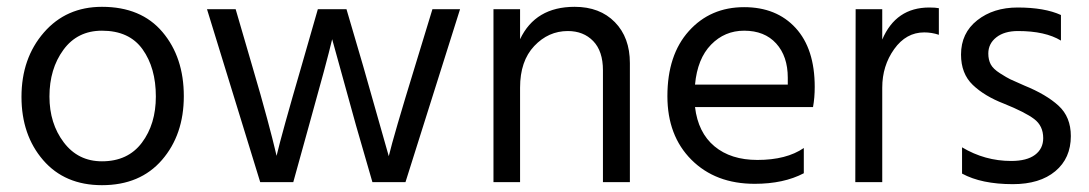

<svg xmlns="http://www.w3.org/2000/svg" viewBox="-20 -534 3194 563"><path d="M519 -252Q519 -139 455 -65Q391 9 279 9Q170 9 106.5 -64.5Q43 -138 43 -250Q43 -363 108.5 -438.5Q174 -514 279 -514Q394 -514 456.5 -440Q519 -366 519 -252ZM125 -251Q125 -172 167 -116.5Q209 -61 279 -61Q355 -61 396 -115.5Q437 -170 437 -251Q437 -335 398 -389.5Q359 -444 279 -444Q207 -444 166 -388Q125 -332 125 -251Z M840 0H743L587 -507H671L720 -339Q746 -251 763.5 -185.5Q781 -120 786 -98L791 -77Q806 -141 864 -340L912 -507H996L1045 -340L1120 -76Q1134 -135 1197 -340L1248 -507H1329L1169 0H1072L1024 -166L954 -419Q939 -355 886 -166Z M1827 0H1748V-328Q1748 -384 1719.5 -413.5Q1691 -443 1645 -443Q1588 -443 1546.5 -399Q1505 -355 1505 -277V0H1427V-507H1505V-419Q1550 -514 1665 -514Q1739 -514 1783 -469Q1827 -424 1827 -349Z M2337 -26Q2278 5 2193 5Q2078 5 2007.5 -65.5Q1937 -136 1937 -252Q1937 -373 2000 -443Q2063 -513 2162 -513Q2257 -513 2313 -452Q2369 -391 2369 -279Q2369 -247 2364 -220H2018Q2027 -145 2075 -105Q2123 -65 2201 -65Q2286 -65 2337 -100ZM2162 -444Q2105 -444 2065 -403Q2025 -362 2018 -286H2290V-306Q2290 -369 2256 -406.5Q2222 -444 2162 -444Z M2567 0H2488L2489 -507H2567V-418Q2607 -512 2705 -512Q2723 -512 2733 -510V-432Q2712 -439 2690 -439Q2637 -439 2602 -390Q2567 -341 2567 -277Z M3120 -135Q3120 -70 3074.5 -32Q3029 6 2950 6Q2858 6 2801 -25V-102Q2868 -62 2945 -62Q2991 -62 3015 -80Q3039 -98 3039 -129Q3039 -165 3012.5 -185Q2986 -205 2924 -230Q2867 -252 2832.5 -285Q2798 -318 2798 -374Q2798 -437 2845.5 -474.5Q2893 -512 2964 -512Q3043 -512 3091 -490V-415Q3045 -443 2965 -443Q2925 -443 2901.5 -424.5Q2878 -406 2878 -377Q2878 -359 2885 -345.5Q2892 -332 2912.5 -319Q2933 -306 2942.5 -301.5Q2952 -297 2984 -283Q3048 -257 3084 -224Q3120 -191 3120 -135Z"/></svg>

Font: Hind Guntur
Style: Regular
Weight: 400
Version: Version 1.000;PS 1.0;hotconv 1.0.86;makeotf.lib2.5.63406; tt